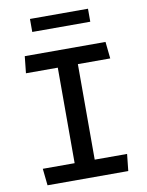

<svg xmlns="http://www.w3.org/2000/svg" viewBox="-99 -999 818 1069"><g transform="rotate(-10 310.0 -464.5)"><path d="M81.5 0H538L548 -95H365V-635H548L538 -730H81.5L71.5 -635H251.5V-95H71.5ZM146 -855.5H474V-929H146Z"/></g></svg>

Font: Monaspace Argon Medium
Style: Regular
Weight: 500
Designer: Riley Cran & the Lettermatic Team
Foundry: Lettermatic
Version: Version 1.000 (Monaspace Argon)